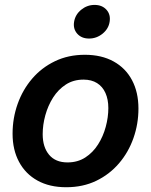

<svg xmlns="http://www.w3.org/2000/svg" viewBox="-20 -766 627 797"><path d="M254.9 11.2Q185.5 11.2 135.7 -16.4Q85.9 -43.9 59.1 -94Q32.2 -144 32.2 -210.9Q32.2 -275.4 53.2 -334.5Q74.2 -393.6 113.5 -439.5Q152.8 -485.4 208.3 -512Q263.7 -538.6 332 -538.6Q401.4 -538.6 451.4 -511Q501.5 -483.4 528.1 -433.1Q554.7 -382.8 554.7 -315.4Q554.7 -251.5 533.9 -192.6Q513.2 -133.8 473.9 -87.9Q434.6 -42 379.4 -15.4Q324.2 11.2 254.9 11.2ZM260.3 -91.8Q302.2 -91.8 334 -112.3Q365.7 -132.8 387 -166.3Q408.2 -199.7 418.9 -239.5Q429.7 -279.3 429.7 -317.4Q429.7 -353.5 417.7 -380.1Q405.8 -406.7 382.8 -421.1Q359.9 -435.5 326.7 -435.5Q284.7 -435.5 253.2 -415Q221.7 -394.5 200.4 -361.1Q179.2 -327.6 168.2 -287.8Q157.2 -248 157.2 -209Q157.2 -155.3 183.8 -123.5Q210.4 -91.8 260.3 -91.8ZM349.6 -606Q318.4 -606 300.5 -626.2Q282.7 -646.5 287.6 -675.8Q292.5 -705.6 317.1 -725.6Q341.8 -745.6 372.6 -745.6Q403.8 -745.6 421.9 -725.6Q439.9 -705.6 435.1 -675.8Q430.7 -646.5 405.8 -626.2Q380.9 -606 349.6 -606Z"/></svg>

Font: Inter 24pt SemiBold
Style: Italic
Weight: 600
Italic angle: -9.3988°
Designer: Rasmus Andersson
Foundry: rsms
Version: Version 4.001;git-66647c0bb